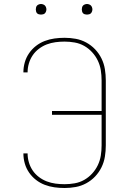

<svg xmlns="http://www.w3.org/2000/svg" viewBox="-20 -932 640 960"><path d="M303 8Q277 8 252 4.5Q227 1 203.5 -8Q180 -17 160 -32.5Q140 -48 125.5 -69Q111 -90 104 -114.5Q97 -139 97 -164V-165H118V-164Q118 -142 124.5 -120Q131 -98 143.5 -79.5Q156 -61 174.5 -47Q193 -33 214 -25Q235 -17 257.5 -14Q280 -11 303 -11Q328 -11 353.5 -15.5Q379 -20 401 -32.5Q423 -45 440.5 -64Q458 -83 469 -106Q480 -129 484 -154Q488 -179 488 -205V-358H240V-377H488V-530Q488 -556 484 -581Q480 -606 469 -629Q458 -652 440.5 -671Q423 -690 401 -702.5Q379 -715 353.5 -719.5Q328 -724 303 -724Q280 -724 257.5 -721Q235 -718 214 -710Q193 -702 174.5 -688Q156 -674 143.5 -655.5Q131 -637 124.5 -615Q118 -593 118 -571V-570H97V-571Q97 -596 104 -620.5Q111 -645 125.5 -666Q140 -687 160 -702.5Q180 -718 203.5 -727Q227 -736 252 -739.5Q277 -743 303 -743Q331 -743 358.5 -738Q386 -733 411 -719.5Q436 -706 455.5 -685.5Q475 -665 487.5 -639.5Q500 -614 504.5 -586Q509 -558 509 -530V-205Q509 -177 504.5 -149Q500 -121 487.5 -95.5Q475 -70 455.5 -49.5Q436 -29 411 -15.5Q386 -2 358.5 3Q331 8 303 8ZM415 -859Q410 -859 404.5 -860.5Q399 -862 395.5 -865.5Q392 -869 390.5 -874.5Q389 -880 389 -885Q389 -890 390.5 -895.5Q392 -901 395.5 -904.5Q399 -908 404.5 -910Q410 -912 415 -912Q420 -912 425.5 -910Q431 -908 434.5 -904.5Q438 -901 440 -895.5Q442 -890 442 -885Q442 -880 440 -874.5Q438 -869 434.5 -865.5Q431 -862 425.5 -860.5Q420 -859 415 -859ZM185 -859Q180 -859 174.5 -860.5Q169 -862 165.5 -865.5Q162 -869 160.5 -874.5Q159 -880 159 -885Q159 -890 160.5 -895.5Q162 -901 165.5 -904.5Q169 -908 174.5 -910Q180 -912 185 -912Q190 -912 195.5 -910Q201 -908 204.5 -904.5Q208 -901 210 -895.5Q212 -890 212 -885Q212 -880 210 -874.5Q208 -869 204.5 -865.5Q201 -862 195.5 -860.5Q190 -859 185 -859Z"/></svg>

Font: Iosevka Thin Extended
Style: Regular
Weight: 100
Width: 7
Monospace: yes
Designer: Belleve Invis
Foundry: Belleve Invis
Version: Version 32.5.0; ttfautohint (v1.8.4)